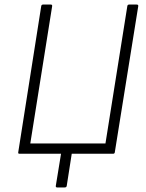

<svg xmlns="http://www.w3.org/2000/svg" viewBox="-20 -675 642 843"><path d="M231 148Q224 148 225 141L248 0H65Q59 0 60 -6L161 -648Q162 -655 169 -655H203Q210 -655 209 -648L113 -45H443L539 -648Q540 -655 547 -655H580Q588 -655 587 -648L484 -6Q483 0 477 0H295L273 141Q272 148 264 148Z"/></svg>

Font: Sofia Sans Semi Condensed Light
Style: Italic
Weight: 300
Italic angle: -9°
Version: Version 4.100